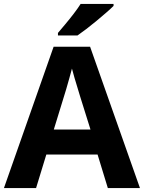

<svg xmlns="http://www.w3.org/2000/svg" viewBox="-20 -954 730 974"><path d="M527 0 475 -170H215L163 0H0L252 -717H437L690 0ZM387 -463Q382 -480 374 -506Q366 -532 358 -559Q350 -586 345 -606Q340 -586 331.5 -556.5Q323 -527 315.5 -500.5Q308 -474 304 -463L253 -297H439ZM556 -924Q542 -910 519 -890Q496 -870 469.5 -848Q443 -826 417.5 -806.5Q392 -787 373 -774H274V-787Q290 -806 311.5 -831.5Q333 -857 354 -884.5Q375 -912 389 -934H556Z"/></svg>

Font: Noto Sans Sundanese
Style: Regular
Weight: 400
Designer: Monotype Design Team (Regular), Sérgio L. Martins (other weights)
Foundry: Monotype Imaging Inc.
Version: Version 2.003